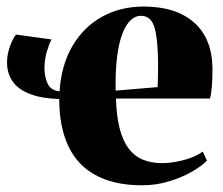

<svg xmlns="http://www.w3.org/2000/svg" viewBox="-20 -540 664 572"><path d="M403.5 12Q340.5 12 293.8 -5.2Q247 -22.5 216.8 -55.2Q186.5 -88 171.5 -135.8Q156.5 -183.5 156.5 -245Q104.5 -246.5 69.8 -259.8Q35 -273 18 -297Q1 -321 1 -353.5Q1 -370.5 5 -386.5Q9 -402.5 15.2 -416Q21.5 -429.5 28 -437L133.5 -422.5Q126.5 -410 119.5 -386.2Q112.5 -362.5 112.5 -336Q112.5 -312 121.8 -291.2Q131 -270.5 157.5 -268Q162.5 -346.5 196 -403.2Q229.5 -460 284.2 -490.2Q339 -520.5 408 -520.5Q503.5 -520.5 557.5 -473.5Q611.5 -426.5 613 -337Q613 -303 611 -280.2Q609 -257.5 605.5 -246.5H325.5Q327 -194 336.5 -157.2Q346 -120.5 363 -97.8Q380 -75 405.2 -64.5Q430.5 -54 463.5 -54Q492 -54 527.5 -63.2Q563 -72.5 584 -88.5L596.5 -61.5Q582.5 -46.5 553 -29.2Q523.5 -12 484.5 0Q445.5 12 403.5 12ZM324.5 -270 449.5 -280.5Q450.5 -296.5 450.5 -312Q450.5 -327.5 451 -343Q451 -418 441 -455.5Q431 -493 399.5 -493Q384 -493 370 -480.5Q356 -468 345.2 -441.2Q334.5 -414.5 329 -372.2Q323.5 -330 324.5 -270Z"/></svg>

Font: Merriweather 144pt ExtraBold
Style: Regular
Weight: 800
Version: Version 2.100